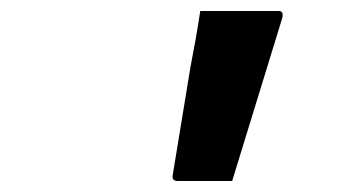

<svg xmlns="http://www.w3.org/2000/svg" viewBox="-20 -770 640 349"><path d="M402 -441H303Q292 -441 294 -452L326 -647Q331 -673 335.5 -698Q340 -723 344 -750H487Q496 -750 493 -737Z"/></svg>

Font: Recursive Mn Lnr St SmB
Style: Italic
Weight: 600
Italic angle: -15°
Monospace: yes
Version: Version 1.079;hotconv 1.0.112;makeotfexe 2.5.65598; ttfautoh